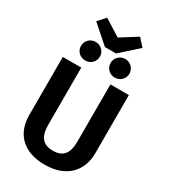

<svg xmlns="http://www.w3.org/2000/svg" viewBox="-276 -1291 1258 1432"><g transform="rotate(30 353.0 -574.5)"><path d="M492 -1166 350 -1077 208 -1166 151 -1102 303 -968H399L549 -1102ZM226 -967C179 -967 144 -931 144 -887C144 -842 179 -807 226 -807C270 -807 307 -842 307 -887C307 -931 270 -967 226 -967ZM480 -967C434 -967 399 -931 399 -887C399 -842 434 -807 480 -807C525 -807 561 -842 561 -887C561 -931 525 -967 480 -967ZM637 -747H478V-254C478 -153 440 -104 352 -104C266 -104 227 -153 227 -254V-747H68V-246C68 -91 163 17 352 17C541 17 637 -96 637 -246Z"/></g></svg>

Font: Glow Sans TC Normal
Style: Bold
Weight: 700
Designer: Ryoko NISHIZUKA (kana, bopomofo & ideographs); Paul D. Hunt (Latin, Greek & Cyrillic); Sandoll Communications, Soo-young
Version: Version 0.93